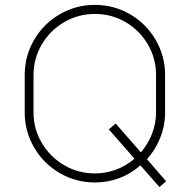

<svg xmlns="http://www.w3.org/2000/svg" viewBox="-20 -732 780 785"><path d="M659 9 632 33 554 -56Q516 -22 468.5 -4Q421 14 368 14Q290 14 224 -24.5Q158 -63 119.5 -129Q81 -195 81 -273V-425Q81 -503 119.5 -569Q158 -635 224 -673.5Q290 -712 368 -712Q446 -712 512 -673.5Q578 -635 616.5 -569Q655 -503 655 -425V-273Q655 -219 635.5 -169.5Q616 -120 581 -81ZM618 -425Q618 -493 584.5 -550.5Q551 -608 493.5 -641.5Q436 -675 368 -675Q300 -675 242.5 -641.5Q185 -608 151 -550.5Q117 -493 117 -425V-273Q117 -205 151 -147.5Q185 -90 242.5 -56.5Q300 -23 368 -23Q413 -23 454.5 -38.5Q496 -54 530 -83L425 -203L453 -227L556 -109Q585 -143 601.5 -185Q618 -227 618 -273Z"/></svg>

Font: M Major Mono Display
Style: Regular
Weight: 400
Designer: Emre Parlak
Foundry: Emre Parlak
Version: Version 2.000; ttfautohint (v1.8) -l 8 -r 50 -G 200 -x 14 -D